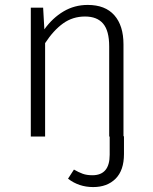

<svg xmlns="http://www.w3.org/2000/svg" viewBox="-20 -554 622 779"><path d="M483 -1V71Q483 137 449 171Q415 205 358 205Q300 205 256 171L280 134Q299 145 315.5 151Q332 157 355 157Q425 157 425 74V0H423V-366Q423 -429 398.5 -458Q374 -487 325 -487Q275 -487 236 -459Q197 -431 163 -379V0H105V-523H155L160 -435Q193 -481 237.5 -507.5Q282 -534 336 -534Q407 -534 444 -492Q481 -450 481 -374V-1Z"/></svg>

Font: Statis Sans Light
Style: Regular
Weight: 300
Designer: bBox Type GmbH
Foundry: bBox Type GmbH
Version: Version 1.000